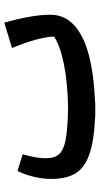

<svg xmlns="http://www.w3.org/2000/svg" viewBox="201 -660 475 918"><g transform="rotate(-90 439.0 -201.5)"><path d="M407 15V16H372H336V15Q221 10 157.5 -13Q94 -36 68 -79.5Q42 -123 42 -195Q42 -235 52 -277Q62 -319 80 -356L160 -331Q141 -268 141 -220Q141 -179 160.5 -157Q180 -135 230 -125.5Q280 -116 378 -114Q502 -116 589 -133.5Q676 -151 723 -181Q719 -259 668 -382L789 -419Q827 -287 827 -198Q827 -102 722.5 -47.5Q618 7 407 15Z"/></g></svg>

Font: FiraGO Medium
Style: Italic
Weight: 500
Italic angle: -8°
Designer: bBox Type GmbH
Foundry: bBox Type GmbH
Version: Version 1.001